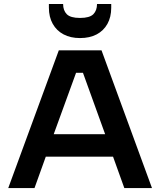

<svg xmlns="http://www.w3.org/2000/svg" viewBox="-20 -956 814 976"><path d="M21.9 0 278.9 -700H496.1L752.6 0H612L554.6 -159.7H212.8L155.4 0ZM253 -273.7H514.5L401.7 -586H366.7ZM386.7 -762.5Q338.7 -762.5 303.2 -781.2Q267.6 -800 248.1 -834.8Q228.5 -869.6 228.5 -917.3V-935.8H300.8Q300.8 -902.8 319.5 -883.8Q338.2 -864.8 386.7 -864.8Q435.7 -864.8 454.5 -883.8Q473.2 -902.8 473.2 -935.8H545.4V-916.8Q545.4 -869.1 525.9 -834.3Q506.4 -799.5 471.1 -781Q435.8 -762.5 386.7 -762.5Z"/></svg>

Font: Envelope Sans Variable
Style: Regular
Weight: 500
Designer: Andreas Rasmussen / Norman Anderson
Foundry: mail.de GmbH
Version: Version 1.150